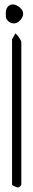

<svg xmlns="http://www.w3.org/2000/svg" viewBox="-20 -828 146 848"><path d="M47.9 -680.7Q50.8 -678.7 55.2 -673.8Q59.6 -668.9 63.5 -663.1Q67.4 -657.2 70.8 -651.4Q74.2 -645.5 74.2 -641.6V-12.7Q74.2 -9.8 68.8 -4.9Q63.5 0 59.6 0Q56.6 0 52.2 -2Q47.9 -3.9 43.5 -5.4Q39.1 -6.8 36.1 -9.3Q33.2 -11.7 33.2 -12.7V-654.3ZM5.9 -760.7Q3.9 -784.2 12.2 -795.4Q20.5 -806.6 32.2 -808.1Q43.9 -809.6 56.2 -802.7Q68.4 -795.9 76.2 -785.6Q84 -775.4 81.5 -760.7Q79.1 -746.1 62.5 -732.4Q51.8 -724.6 41.5 -724.6Q31.2 -724.6 22.9 -729.5Q14.6 -734.4 9.8 -742.7Q4.9 -751 5.9 -760.7Z"/></svg>

Font: The Girl Next Door
Style: Regular
Weight: 400
Designer: Kimberly Geswein
Foundry: Kimberly Geswein
Version: Version 1.002 2010